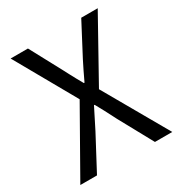

<svg xmlns="http://www.w3.org/2000/svg" viewBox="-172 -854 917 975"><g transform="rotate(-30 286.0 -366.5)"><path d="M16.6 0 231.4 -378.9 31.2 -733.4H132.8L233.4 -545.9Q239.3 -534.2 250 -514.2Q260.7 -494.1 270.5 -476.1Q280.3 -458 291 -439.5H294.9Q323.2 -500 346.7 -545.9L445.3 -733.4H542L341.8 -374L555.7 0H454.1L345.7 -198.2Q307.6 -273.4 283.2 -316.4H279.3Q256.8 -271.5 219.7 -198.2L114.3 0Z"/></g></svg>

Font: Gen Shin Gothic Regular
Style: Regular
Weight: 400
Designer: [Source Han Sans]
Ryoko NISHIZUKA  (kana & ideographs); Paul D. Hunt (Latin, Greek & Cyrillic); Wenlong ZHANG  (bopomofo
Version: Version 1.002.20150607